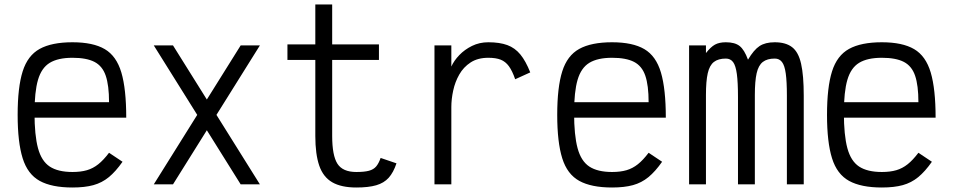

<svg xmlns="http://www.w3.org/2000/svg" viewBox="-20 -820 4240 854"><path d="M302.5 14Q210 14 156.5 -15.5Q103 -45 80.8 -116Q58.5 -187 58.5 -309Q58.5 -432 80.8 -502.5Q103 -573 156.5 -602.5Q210 -632 302.5 -632Q394 -632 446 -601.5Q498 -571 519.8 -497.5Q541.5 -424 541.5 -296.5H87.5V-365.5H465Q465 -440.5 450.2 -483.5Q435.5 -526.5 400 -544.8Q364.5 -563 302.5 -563Q238 -563 201.2 -540.5Q164.5 -518 149 -464.8Q133.5 -411.5 133.5 -318Q133.5 -218.5 149 -161Q164.5 -103.5 201.2 -79.2Q238 -55 302.5 -55Q339.5 -55 366.8 -63Q394 -71 417.2 -89.5Q440.5 -108 465 -140.5L525 -100.5Q494.5 -57 464 -32Q433.5 -7 395.2 3.5Q357 14 302.5 14Z M1050.5 0 664 -618H749.5L1136 0ZM664 0 1050.5 -618H1136L749.5 0Z M1565 14Q1498 14 1457.8 -9.2Q1417.5 -32.5 1400 -83.2Q1382.5 -134 1382.5 -215.5V-553.5H1258.5V-622.5H1382.5V-800H1457.5V-622.5H1665.5V-553.5H1457.5V-215.5Q1457.5 -128 1481 -91.5Q1504.5 -55 1565 -55Q1600.5 -55 1621 -60.5Q1641.5 -66 1653 -79.5Q1664.5 -93 1673 -117.5L1743.5 -93.5Q1730 -53 1709 -29.5Q1688 -6 1653.5 4Q1619 14 1565 14Z M1912.5 0V-618H1987.5V-524Q1999.5 -550.5 2023 -575Q2046.5 -599.5 2079.5 -615.8Q2112.5 -632 2152 -632Q2202.5 -632 2236.5 -619.5Q2270.5 -607 2294.5 -577.8Q2318.5 -548.5 2338.5 -498L2271.5 -467.5Q2258.5 -505 2243.5 -525.5Q2228.5 -546 2207.2 -554.5Q2186 -563 2152 -563Q2105 -563 2073.2 -542.2Q2041.5 -521.5 2022.8 -488.5Q2004 -455.5 1995.8 -417.2Q1987.5 -379 1987.5 -343.5V0Z M2702.5 14Q2610 14 2556.5 -15.5Q2503 -45 2480.8 -116Q2458.5 -187 2458.5 -309Q2458.5 -432 2480.8 -502.5Q2503 -573 2556.5 -602.5Q2610 -632 2702.5 -632Q2794 -632 2846 -601.5Q2898 -571 2919.8 -497.5Q2941.5 -424 2941.5 -296.5H2487.5V-365.5H2865Q2865 -440.5 2850.2 -483.5Q2835.5 -526.5 2800 -544.8Q2764.5 -563 2702.5 -563Q2638 -563 2601.2 -540.5Q2564.5 -518 2549 -464.8Q2533.5 -411.5 2533.5 -318Q2533.5 -218.5 2549 -161Q2564.5 -103.5 2601.2 -79.2Q2638 -55 2702.5 -55Q2739.5 -55 2766.8 -63Q2794 -71 2817.2 -89.5Q2840.5 -108 2865 -140.5L2925 -100.5Q2894.5 -57 2864 -32Q2833.5 -7 2795.2 3.5Q2757 14 2702.5 14Z M3045 0V-618H3120V-584Q3141 -611 3160 -621.5Q3179 -632 3208.5 -632Q3249 -632 3270 -615.2Q3291 -598.5 3307 -554.5Q3333 -598.5 3358.5 -615.2Q3384 -632 3426 -632Q3475 -632 3503.2 -610.2Q3531.5 -588.5 3543.2 -536.5Q3555 -484.5 3555 -394.5V0H3480V-394.5Q3480 -457 3475 -493Q3470 -529 3458.2 -544.2Q3446.5 -559.5 3426 -559.5Q3392.5 -559.5 3373 -544.5Q3353.5 -529.5 3345.5 -494.2Q3337.5 -459 3337.5 -397.5V0H3262.5V-388.5Q3262.5 -453 3257.5 -490.5Q3252.5 -528 3240.8 -543.8Q3229 -559.5 3208.5 -559.5Q3175 -559.5 3155.5 -544.5Q3136 -529.5 3128 -494.2Q3120 -459 3120 -397.5V0Z M3902.5 14Q3810 14 3756.5 -15.5Q3703 -45 3680.8 -116Q3658.5 -187 3658.5 -309Q3658.5 -432 3680.8 -502.5Q3703 -573 3756.5 -602.5Q3810 -632 3902.5 -632Q3994 -632 4046 -601.5Q4098 -571 4119.8 -497.5Q4141.5 -424 4141.5 -296.5H3687.5V-365.5H4065Q4065 -440.5 4050.2 -483.5Q4035.5 -526.5 4000 -544.8Q3964.5 -563 3902.5 -563Q3838 -563 3801.2 -540.5Q3764.5 -518 3749 -464.8Q3733.5 -411.5 3733.5 -318Q3733.5 -218.5 3749 -161Q3764.5 -103.5 3801.2 -79.2Q3838 -55 3902.5 -55Q3939.5 -55 3966.8 -63Q3994 -71 4017.2 -89.5Q4040.5 -108 4065 -140.5L4125 -100.5Q4094.5 -57 4064 -32Q4033.5 -7 3995.2 3.5Q3957 14 3902.5 14Z"/></svg>

Font: Victor Mono Thin
Style: Regular
Weight: 100
Monospace: yes
Designer: Rune Bjørnerås
Version: Version 1.561;gftools[0.9.30]